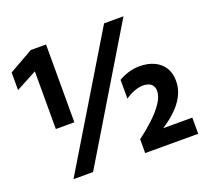

<svg xmlns="http://www.w3.org/2000/svg" viewBox="-122 -858 1077 1004"><g transform="rotate(-20 416.5 -355.5)"><path d="M522 0V-77Q564 -108 603 -144Q642 -180 667 -216.5Q692 -253 692 -285Q692 -308 677 -322Q662 -336 631 -336Q609 -336 582 -326Q555 -316 532 -299V-404Q555 -418 585.5 -427.5Q616 -437 649 -437Q694 -437 729 -421Q764 -405 783.5 -374.5Q803 -344 803 -300Q803 -257 783.5 -219Q764 -181 730.5 -149Q697 -117 655 -90H817V0ZM10 -537V-635L144 -711H229V-278H126V-599ZM123 0 552 -711H660L232 0Z"/></g></svg>

Font: Hind Variable Light
Style: Regular
Weight: 300
Designer: Manushi Parikh, Satya Rajpurohit
Foundry: Indian Type Foundry
Version: Version 3.000